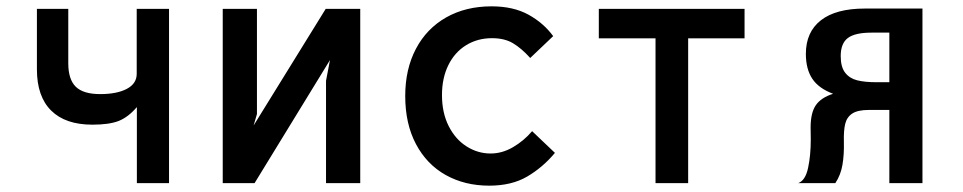

<svg xmlns="http://www.w3.org/2000/svg" viewBox="-20 -578 3040 606"><path d="M412 -240Q384.5 -208 354.5 -196.2Q324.5 -184.5 271.5 -184.5Q186.5 -184.5 141.5 -229Q96.5 -273.5 96.5 -359V-550H195.5V-378Q195.5 -327.5 219.2 -304.2Q243 -281 296 -281Q349 -281 380.2 -297.5Q411.5 -314 411.5 -345V-550H513.5V0H412Z M683 -550H791V-218L780.5 -182L1008 -550H1117V0H1009V-323L1021.5 -388.5L783.5 0H683Z M1259 -275Q1259 -360 1292.8 -424Q1326.5 -488 1388.2 -523Q1450 -558 1531.5 -558Q1600 -558 1647.8 -531.8Q1695.5 -505.5 1726 -464L1653.5 -395Q1626 -425.5 1599.2 -441.5Q1572.5 -457.5 1533 -457.5Q1487 -457.5 1451 -435.2Q1415 -413 1395 -372.2Q1375 -331.5 1375 -278Q1375 -222 1396.2 -180Q1417.5 -138 1452.8 -115.8Q1488 -93.5 1528.5 -93.5Q1565 -93.5 1599.2 -113.5Q1633.5 -133.5 1659.5 -164L1731.5 -95.5Q1693 -49.5 1644 -20.8Q1595 8 1524 8Q1447 8 1387 -25.5Q1327 -59 1293 -123Q1259 -187 1259 -275Z M2049 -457H1870V-550H2330V-457H2152V0H2049Z M2539 -138 2538.5 -175.5Q2538.5 -222 2555 -246Q2571.5 -270 2609.5 -282Q2564 -299 2543.8 -329.5Q2523.5 -360 2523.5 -408Q2523.5 -477 2571 -514Q2618.5 -551 2709.5 -551H2891.5V0H2787V-231H2722.5Q2687.5 -231 2670.2 -219.8Q2653 -208.5 2647.8 -187.5Q2642.5 -166.5 2643.5 -130Q2644.5 -90 2639 -57.8Q2633.5 -25.5 2616.5 0H2499.5Q2522 -8.5 2530.5 -48Q2539 -87.5 2539 -138ZM2787 -318.5V-475H2730.5Q2678.5 -475 2656 -458Q2633.5 -441 2633.5 -401Q2633.5 -366.5 2647.5 -348.5Q2661.5 -330.5 2685.5 -324.5Q2709.5 -318.5 2745.5 -318.5Z"/></svg>

Font: JuliaMono SemiBold
Style: Regular
Weight: 600
Monospace: yes
Designer: cormullion
Foundry: corm
Version: Version 0.055; ttfautohint (v1.8.4)